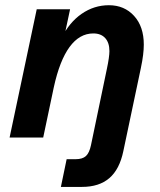

<svg xmlns="http://www.w3.org/2000/svg" viewBox="-20 -540 630 754"><path d="M17.7 0 124.2 -503.5H255.2L230.2 -386.4L220.4 -388.3Q251.2 -451.4 300.3 -485.5Q349.4 -519.5 407.6 -519.5Q468.4 -519.5 506.5 -477.6Q544.7 -435.8 544.7 -364.8Q544.7 -346.4 542 -324.3Q539.4 -302.2 533.1 -272.4L464.4 53.3Q449.5 125.2 409.3 159.6Q369.2 194 302 194H219.1L241.7 85.2H276.6Q304 85.2 317.5 72.8Q330.9 60.4 337.3 30L399.7 -269.5Q404.7 -292.8 407.2 -310.7Q409.7 -328.5 409.7 -339.2Q409.7 -372.3 393.1 -390.5Q376.5 -408.7 346.4 -408.7Q292.2 -408.7 253.2 -355.5Q214.3 -302.3 191.4 -197.8L149.7 0Z"/></svg>

Font: Wix Madefor Text
Style: Italic
Weight: 400
Italic angle: -12°
Designer: Dalton Maag Ltd
Foundry: Dalton Maag Ltd
Version: Version 3.100